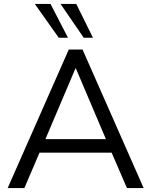

<svg xmlns="http://www.w3.org/2000/svg" viewBox="-20 -957 769 977"><path d="M19 0 330 -705H400L711 0H626L539 -201L579 -180H149L190 -201L104 0ZM364 -609 203 -230 179 -249H549L527 -230L366 -609ZM406 -765 288 -937H368L453 -765ZM279 -765 157 -937H237L326 -765Z"/></svg>

Font: Nunito Sans 12pt ExtraLight 12pt
Style: Regular
Weight: 400
Version: Version 3.101;gftools[0.9.27]